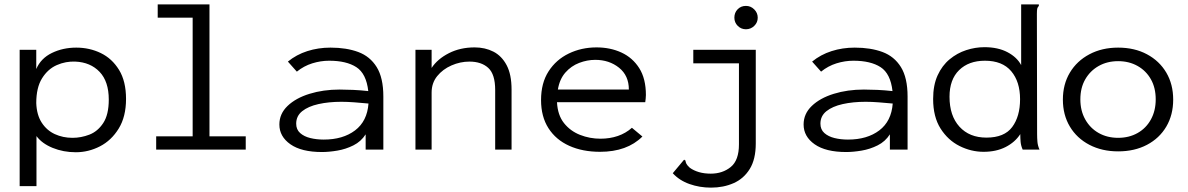

<svg xmlns="http://www.w3.org/2000/svg" viewBox="-20 -685 5440 879"><path d="M70 167V-457H146V-369Q167 -418 217.5 -442.5Q268 -467 329 -467Q390 -467 441.5 -442Q493 -417 525 -365Q557 -313 557 -232Q557 -151 523.5 -96.5Q490 -42 437.5 -15Q385 12 327 12Q270 12 221 -8Q172 -28 147 -62V167ZM312 -54Q351 -54 389 -68.5Q427 -83 452.5 -121.5Q478 -160 478 -229Q478 -312 436 -356Q394 -400 325 -403Q281 -405 240 -387Q199 -369 172.5 -326.5Q146 -284 146 -213Q148 -159 171 -123.5Q194 -88 231 -71Q268 -54 312 -54Z M695 0V-61H862V-604H702V-665H939V-61H1105V0Z M1454 11Q1360 11 1309.5 -24.5Q1259 -60 1259 -115Q1259 -164 1296.5 -200Q1334 -236 1397 -255.5Q1460 -275 1535 -275Q1563 -275 1596.5 -273.5Q1630 -272 1666 -268Q1657 -348 1611.5 -377.5Q1566 -407 1487 -407Q1448 -407 1409.5 -395Q1371 -383 1339 -357L1298 -403Q1337 -435 1387 -451Q1437 -467 1493 -467Q1566 -467 1620 -447Q1674 -427 1704.5 -378Q1735 -329 1735 -243V0H1654V-70Q1633 -37 1598 -19.5Q1563 -2 1524.5 4.5Q1486 11 1454 11ZM1336 -119Q1336 -92 1354 -76Q1372 -60 1400.5 -53Q1429 -46 1462 -46Q1550 -46 1605.5 -88Q1661 -130 1667 -211Q1636 -214 1603 -216.5Q1570 -219 1543 -219Q1485 -219 1438 -208.5Q1391 -198 1363.5 -176Q1336 -154 1336 -119Z M1882 0V-457H1956V-374Q1983 -415 2035 -441.5Q2087 -468 2153 -468Q2201 -468 2239 -448.5Q2277 -429 2299.5 -386.5Q2322 -344 2322 -275V0H2247V-273Q2247 -345 2215.5 -374Q2184 -403 2129 -403Q2087 -403 2047 -385.5Q2007 -368 1981.5 -336.5Q1956 -305 1956 -261V0Z M2727 10Q2647 10 2586 -17.5Q2525 -45 2491 -98Q2457 -151 2457 -227Q2457 -305 2491.5 -358.5Q2526 -412 2584 -440Q2642 -468 2711 -468Q2774 -468 2825 -444.5Q2876 -421 2906.5 -373Q2937 -325 2937 -250Q2937 -242 2936 -233.5Q2935 -225 2934 -217H2530Q2533 -158 2562 -121.5Q2591 -85 2635.5 -67.5Q2680 -50 2729 -50Q2772 -50 2808.5 -62.5Q2845 -75 2873 -100L2921 -60Q2851 10 2727 10ZM2534 -275H2859Q2859 -339 2814 -375Q2769 -411 2705 -411Q2668 -411 2631.5 -397Q2595 -383 2568.5 -353Q2542 -323 2534 -275Z M3235 174Q3183 174 3136.5 157.5Q3090 141 3060 108L3106 53L3112 46L3118 50Q3119 58 3122.5 65Q3126 72 3138 83Q3156 96 3180 103Q3204 110 3234 110Q3288 110 3325.5 79.5Q3363 49 3363 -24V-395H3154V-457H3440V-28Q3440 44 3412.5 88.5Q3385 133 3338.5 153.5Q3292 174 3235 174ZM3395 -551Q3373 -551 3357.5 -566.5Q3342 -582 3342 -604Q3342 -627 3357 -642.5Q3372 -658 3395 -658Q3417 -658 3433 -642Q3449 -626 3449 -604Q3449 -582 3433 -566.5Q3417 -551 3395 -551Z M3854 11Q3760 11 3709.5 -24.5Q3659 -60 3659 -115Q3659 -164 3696.5 -200Q3734 -236 3797 -255.5Q3860 -275 3935 -275Q3963 -275 3996.5 -273.5Q4030 -272 4066 -268Q4057 -348 4011.5 -377.5Q3966 -407 3887 -407Q3848 -407 3809.5 -395Q3771 -383 3739 -357L3698 -403Q3737 -435 3787 -451Q3837 -467 3893 -467Q3966 -467 4020 -447Q4074 -427 4104.5 -378Q4135 -329 4135 -243V0H4054V-70Q4033 -37 3998 -19.5Q3963 -2 3924.5 4.5Q3886 11 3854 11ZM3736 -119Q3736 -92 3754 -76Q3772 -60 3800.5 -53Q3829 -46 3862 -46Q3950 -46 4005.5 -88Q4061 -130 4067 -211Q4036 -214 4003 -216.5Q3970 -219 3943 -219Q3885 -219 3838 -208.5Q3791 -198 3763.5 -176Q3736 -154 3736 -119Z M4483 10Q4426 10 4373 -16.5Q4320 -43 4286 -96.5Q4252 -150 4252 -232Q4252 -295 4272.5 -340Q4293 -385 4327.5 -413.5Q4362 -442 4403.5 -455.5Q4445 -469 4487 -469Q4549 -469 4592.5 -446Q4636 -423 4655 -387V-665H4736V-658Q4730 -652 4728.5 -645Q4727 -638 4727 -621L4728 -71Q4728 -53 4729.5 -35.5Q4731 -18 4739 0H4662Q4654 -18 4652.5 -35.5Q4651 -53 4651 -71Q4627 -34 4584 -12Q4541 10 4483 10ZM4496 -55Q4578 -55 4614 -103.5Q4650 -152 4650 -231Q4650 -311 4609.5 -359Q4569 -407 4489 -407Q4415 -407 4371 -364Q4327 -321 4327 -242Q4327 -155 4372.5 -105Q4418 -55 4496 -55Z M5099 8Q5025 8 4967.5 -22Q4910 -52 4878 -105.5Q4846 -159 4846 -229Q4846 -299 4878 -352.5Q4910 -406 4967.5 -436.5Q5025 -467 5099 -467Q5174 -467 5231 -436.5Q5288 -406 5319.5 -352.5Q5351 -299 5351 -229Q5351 -159 5319.5 -105.5Q5288 -52 5231 -22Q5174 8 5099 8ZM5099 -54Q5149 -54 5188 -76Q5227 -98 5249 -138Q5271 -178 5271 -230Q5271 -283 5249 -322Q5227 -361 5188 -383Q5149 -405 5099 -405Q5049 -405 5010 -383Q4971 -361 4948.5 -322Q4926 -283 4926 -230Q4926 -178 4948.5 -138Q4971 -98 5010 -76Q5049 -54 5099 -54Z"/></svg>

Font: Inconsolata Expanded
Style: Regular
Weight: 400
Width: 7
Monospace: yes
Designer: Raph Levien, Cyreal, Brenton Simpson
Foundry: Raph Levien, Cyreal, Google
Version: Version 3.000; ttfautohint (v1.8.2.53-6de2)